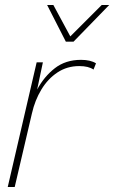

<svg xmlns="http://www.w3.org/2000/svg" viewBox="-20 -750 458 770"><path d="M11 0 127 -500H152L129 -391Q157 -443 200 -476.5Q243 -510 305 -510Q343 -510 365 -496L355 -471Q335 -485 298 -485Q249 -485 210.5 -459.5Q172 -434 146 -391Q120 -348 108 -295L39 0ZM244 -583 169 -730H194L262 -604L388 -730H418L275 -583Z"/></svg>

Font: Prodigy Sans ExtraLight
Style: Italic
Weight: 200
Italic angle: -13°
Designer: Wei Huang
Foundry: Wei Huang
Version: Version 1.003; ttfautohint (v1.8.3)